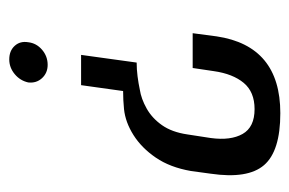

<svg xmlns="http://www.w3.org/2000/svg" viewBox="-128 -408 640 425"><g transform="rotate(-90 192.5 -196.0)"><path d="M283 -337 266 -214Q251 -214 235.5 -212Q220 -210 206 -207Q186 -204 164.5 -192Q143 -180 127.5 -158Q112 -136 107 -102L99 -50Q93 -6 108 20.5Q123 47 163 47Q201 47 221 23Q241 -1 247 -43L254 -90H331L324 -37Q303 104 154 104Q70 104 39 68Q8 32 20 -50L26 -94Q34 -140 55.5 -171.5Q77 -203 105.5 -221Q134 -239 163 -242Q173 -243 183 -243.5Q193 -244 203 -244L216 -337ZM273 -496Q292 -496 303 -484Q314 -472 311 -454Q309 -436 294.5 -423.5Q280 -411 261 -411Q243 -411 231.5 -423.5Q220 -436 222 -454Q226 -472 240.5 -484Q255 -496 273 -496Z"/></g></svg>

Font: Alumni Sans Medium
Style: Italic
Weight: 500
Italic angle: -8°
Designer: Robert E. Leuschke
Foundry: Robert E. Leuschke
Version: Version 1.016